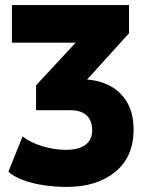

<svg xmlns="http://www.w3.org/2000/svg" viewBox="-20 -725 596 756"><path d="M243 11Q198 11 153.5 4.5Q109 -2 72 -15.5Q35 -29 13 -49L69 -188Q100 -163 148 -149Q196 -135 239 -135Q289 -135 316 -154.5Q343 -174 343 -212Q343 -239 332.5 -256.5Q322 -274 303 -282.5Q284 -291 260 -291H122V-389L329 -612L332 -557H27V-705H488V-594L286 -371L258 -413H296Q360 -413 407 -390Q454 -367 480 -323Q506 -279 506 -215Q506 -107 433.5 -48Q361 11 243 11Z"/></svg>

Font: Nunito Sans 7pt Condensed Black
Style: Regular
Weight: 900
Width: 3
Designer: Vernon Adams
Foundry: Vernon Adams
Version: Version 3.101;gftools[0.9.27]